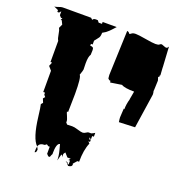

<svg xmlns="http://www.w3.org/2000/svg" viewBox="-144 -859 1001 1059"><g transform="rotate(20 356.5 -330.0)"><path d="M675.8 -536.1 673.8 -483.9 672.9 -473.6Q675.8 -464.8 675.8 -453.6L645.5 -251L551.8 -247.1Q548.8 -265.6 548.8 -274.7Q548.8 -283.7 550.3 -301Q551.8 -318.4 551.8 -326.7L555.7 -324.2Q555.7 -354.5 565.4 -386.7L564.5 -385.7L573.2 -434.1Q516.6 -434.1 498 -446.3L431.6 -436Q431.6 -444.8 426.8 -447.3L423.8 -445.3L415 -453.6Q415 -453.6 413.1 -473.6L422.9 -735.4Q432.1 -735.4 439.5 -724.1Q442.4 -724.1 450 -730.2Q457.5 -736.3 473.4 -736.3Q489.3 -736.3 532.7 -728.8Q576.2 -721.2 593.5 -721.2Q610.8 -721.2 616 -726.3Q621.1 -731.4 627.9 -731.4L651.4 -722.7H661.1L668.9 -732.9L675.8 -617.2V-610.8L678.7 -567.4H675.8V-558.1L669.9 -555.7ZM269.5 41Q263.7 50.3 259.3 63.5H250.5L239.7 52.2V10.7H231L220.7 3.4L210.9 10.7Q179.7 10.7 174.3 33.2Q138.7 0 124 -123Q117.7 -176.3 113.3 -193.4L122.6 -204.1L113.3 -226.6L122.6 -237.8L113.3 -249V-260.7H103V-385.3L84 -407.2L93.3 -429.7H84V-554.2Q77.1 -564.5 73.7 -588.1Q70.3 -611.8 63.5 -622.6L74.2 -645.5L63.5 -667.5H57.1L63.5 -678.7H54.7L44.4 -690.4V-712.9L34.7 -702.1H24.9V-712.9L-1 -724.6Q6.8 -724.6 21.5 -730.2Q36.1 -735.8 44.4 -735.8H210.9L220.7 -726.6Q224.1 -736.3 239.7 -736.3L250.5 -735.8L259.3 -724.6H278.8V-735.8H361.3Q359.4 -733.9 353.5 -727.3Q347.7 -720.7 345.7 -718.8Q343.8 -716.8 338.6 -711.2Q333.5 -705.6 330.8 -703.4Q328.1 -701.2 323.2 -696.8Q318.4 -692.4 314.9 -689.9Q302.2 -681.6 296.4 -678.7Q296.4 -658.2 290.3 -649.2Q284.2 -640.1 277.8 -632.8L269.5 -622.6V-600.1H259.3V-589.4Q269.5 -589.4 274.7 -585.7Q279.8 -582 279.8 -571.3L278.8 -543Q268.6 -529.3 268.6 -489.7L269.5 -453.1Q269.5 -447.8 259.3 -418.9Q271.5 -408.7 271.5 -310.1L269.5 -204.1H262.7Q262.7 -200.2 271.2 -181.2Q279.8 -162.1 279.8 -152.3L279.3 -147L288.1 -136.7L317.9 -137.7Q329.1 -138.2 352.1 -131.1Q375 -124 383.5 -124.3Q392.1 -124.5 400.9 -130.6Q409.7 -136.7 414.6 -136.7H429.7Q431.6 -136.7 440.4 -141.6Q449.2 -146.5 449.7 -147V-124.5H439.5V-90.3H429.7L439.5 -80.1Q420.4 -36.6 420.4 33.2H410.2L391.1 55.2Q393.1 57.1 393.1 60.5Q393.1 73.7 371.1 75.7L355 57.6L360.4 56.6Q363.8 67.4 371.1 67.4V44.4H361.3L371.1 33.2H351.6L331.5 10.7L323.7 22.5V42.5Q320.8 29.3 314.9 29.3L304.7 67.4Q304.7 39.6 296.4 9Q288.1 -21.5 288.1 -22.5Q267.6 -21 267.6 42.5Q267.6 42 268.3 41.7Q269 41.5 269.5 41ZM171.4 67.4Q171.4 42.5 174.3 33.2L182.1 47.4Q182.1 65.4 174.3 66.9ZM429.7 -113.8V-102.1H439.5ZM355 57.6 351.6 58.6V53.2Z"/></g></svg>

Font: Butcherman
Style: Regular
Weight: 400
Version: Version 001.003